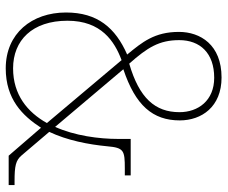

<svg xmlns="http://www.w3.org/2000/svg" viewBox="-80 -684 774 653"><g transform="rotate(90 306.5 -357.0)"><path d="M212 10C317 10 373 -47 414 -110L509 0H609V-20H596C544 -20 525 -24 508 -44L428 -138C457 -199 471 -272 477 -335C482 -392 491 -395 553 -395H576V-415H452V-372C452 -307 441 -224 411 -158L215 -390C338 -431 389 -490 389 -582C389 -656 343 -724 243 -724C132 -724 88 -652 88 -579C88 -496 123 -454 165 -403C74 -363 22 -302 22 -195C22 -79 93 10 212 10ZM196 -410C141 -472 116 -512 116 -580C116 -651 160 -699 244 -699C322 -699 361 -644 361 -581C361 -498 313 -444 196 -410ZM212 -15C117 -15 50 -80 50 -200C50 -315 120 -360 184 -384L398 -130C361 -64 302 -15 212 -15Z"/></g></svg>

Font: Noto Serif SemiCondensed Thin
Style: Regular
Weight: 100
Width: 4
Designer: Monotype Design Team
Foundry: Monotype Imaging Inc.
Version: Version 2.015